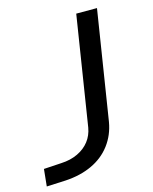

<svg xmlns="http://www.w3.org/2000/svg" viewBox="-152 -778 684 858"><g transform="rotate(-15 190.5 -349.0)"><path d="M-43 7 -35 -72 47 -77Q90 -79 123.5 -95Q157 -111 177.5 -137.5Q198 -164 204 -199L284 -705H380L300 -200Q290 -141 256 -96Q222 -51 168 -26Q114 -1 45 3Z"/></g></svg>

Font: Nunito Sans 10pt Expanded
Style: Italic
Weight: 400
Width: 7
Italic angle: -9°
Designer: Vernon Adams
Foundry: Vernon Adams
Version: Version 3.101;gftools[0.9.27]